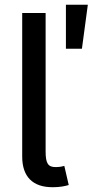

<svg xmlns="http://www.w3.org/2000/svg" viewBox="-20 -782 389 806"><path d="M73.2 -124.6C73.2 -41.2 116.5 5 203.5 3.9C230.5 3.9 253.9 -0.7 268.5 -5.3L250 -85.6C242.5 -83.8 234.7 -81 215.9 -80.6C180.8 -79.5 171.5 -97.3 171.5 -146.7V-727.3H73.2ZM323.9 -577.4 348.7 -762.1H256.7V-577.4Z"/></svg>

Font: Inter 465
Style: Regular
Weight: 400
Designer: Rasmus Andersson
Foundry: rsms
Version: Version 3.019;Glyphs 3.1.2 (3151)